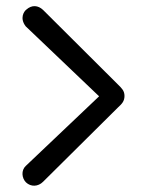

<svg xmlns="http://www.w3.org/2000/svg" viewBox="-20 -651 475 620"><path d="M382 -341C382 -324 373 -315 362 -305L119 -64C103 -48 80 -47 64 -62C50 -76 48 -101 63 -115L300 -340L63 -566C43 -592 57 -614 65 -620C83 -636 103 -634 119 -619L362 -377C373 -366 382 -358 382 -341Z"/></svg>

Font: SN Pro Book
Style: Regular
Weight: 350
Designer: Tobias Whetton
Foundry: Supernotes
Version: Version 1.003;Glyphs 3.3 (3324)